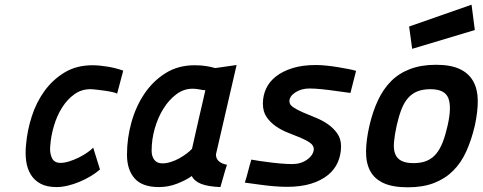

<svg xmlns="http://www.w3.org/2000/svg" viewBox="-20 -787 2056 818"><path d="M406 -65Q389 -50 366.5 -36.5Q344 -23 319 -12.5Q294 -2 268.5 4Q243 10 221 10Q179 10 152.5 -4.5Q126 -19 111 -43.5Q96 -68 91.5 -101Q87 -134 91 -171Q96 -231 115.5 -291.5Q135 -352 170 -400Q205 -448 255.5 -478.5Q306 -509 374 -509Q403 -509 439 -503Q475 -497 505 -486L479 -388Q475 -391 460 -394.5Q445 -398 427 -400.5Q409 -403 391.5 -405Q374 -407 365 -407Q327 -407 297 -385.5Q267 -364 245 -329.5Q223 -295 210 -251.5Q197 -208 194 -165Q191 -138 200.5 -115.5Q210 -93 238 -93Q254 -93 275 -99.5Q296 -106 316 -116Q336 -126 352.5 -137.5Q369 -149 377 -158Z M900 -129Q900 -111 912.5 -100Q925 -89 947 -85Q939 -61 932.5 -37Q926 -13 919 10Q868 8 838.5 -3Q809 -14 797 -37Q772 -19 734.5 -4.5Q697 10 657 10Q586 10 553.5 -27Q521 -64 521 -128Q521 -198 540 -266Q559 -334 595.5 -388Q632 -442 685.5 -475.5Q739 -509 809 -509Q837 -509 858.5 -505.5Q880 -502 897 -497L988 -510ZM672 -91Q689 -91 708 -97Q727 -103 744 -112.5Q761 -122 775.5 -133Q790 -144 798 -153L826 -277Q834 -309 840.5 -339.5Q847 -370 855 -403H847Q836 -405 824 -407Q812 -409 800 -409Q763 -409 731.5 -385.5Q700 -362 676.5 -324.5Q653 -287 639.5 -240Q626 -193 626 -145Q626 -121 637.5 -106Q649 -91 672 -91Z M1473 -391Q1439 -396 1407 -400Q1380 -404 1350 -407Q1320 -410 1299 -410Q1264 -410 1238.5 -393.5Q1213 -377 1213 -355Q1213 -341 1229.5 -330Q1246 -319 1270 -308.5Q1294 -298 1323 -286.5Q1352 -275 1376 -258.5Q1400 -242 1416.5 -219Q1433 -196 1433 -164Q1433 -128 1419.5 -96.5Q1406 -65 1377.5 -41.5Q1349 -18 1305.5 -4.5Q1262 9 1202 9Q1179 9 1148 6.5Q1117 4 1089 0Q1056 -4 1023 -9Q1031 -33 1037 -57.5Q1043 -82 1051 -107Q1084 -101 1117 -97Q1145 -93 1174.5 -90.5Q1204 -88 1225 -88Q1262 -88 1288.5 -107Q1315 -126 1317 -151Q1317 -167 1301 -178.5Q1285 -190 1261 -200Q1237 -210 1208.5 -221Q1180 -232 1156 -248.5Q1132 -265 1116 -288Q1100 -311 1100 -346Q1100 -380 1114 -410Q1128 -440 1156.5 -462Q1185 -484 1227 -497Q1269 -510 1326 -510Q1346 -510 1370.5 -507.5Q1395 -505 1419 -501Q1443 -497 1464 -493Q1485 -489 1497 -485Z M1838 -511Q1900 -511 1938.5 -493Q1977 -475 1996 -441Q2015 -407 2015.5 -359.5Q2016 -312 2003 -252Q1989 -192 1967 -143Q1945 -94 1911 -60Q1877 -26 1829.5 -7.5Q1782 11 1718 11Q1653 11 1614 -7Q1575 -25 1557 -59Q1539 -93 1539.5 -142Q1540 -191 1554 -252Q1568 -312 1590.5 -360Q1613 -408 1646.5 -441.5Q1680 -475 1727.5 -493Q1775 -511 1838 -511ZM1742 -92Q1775 -92 1798.5 -102Q1822 -112 1838.5 -132Q1855 -152 1866.5 -182Q1878 -212 1887 -252Q1905 -331 1890 -369Q1875 -407 1814 -407Q1782 -407 1759 -398Q1736 -389 1719 -370Q1702 -351 1690.5 -321.5Q1679 -292 1670 -252Q1661 -211 1658.5 -181Q1656 -151 1663.5 -131.5Q1671 -112 1690 -102Q1709 -92 1742 -92ZM1989 -767 2003 -659 1736 -579 1723 -674Z"/></svg>

Font: Panefresco 800wt
Style: Italic
Weight: 800
Foundry: Campivisivi & Chank Co
Version: Version 1.001